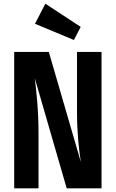

<svg xmlns="http://www.w3.org/2000/svg" viewBox="-20 -1022 627 1042"><path d="M226 -1002 170 -893 381 -805 418 -876ZM531 -740H398V-407C398 -296 410 -196 419 -142L245 -740H57V0H189V-296C189 -432 177 -526 169 -597L342 0H531Z"/></svg>

Font: Glow Sans TC Compressed
Style: Bold
Weight: 700
Width: 2
Designer: Ryoko NISHIZUKA (kana, bopomofo & ideographs); Paul D. Hunt (Latin, Greek & Cyrillic); Sandoll Communications, Soo-young
Version: Version 0.93